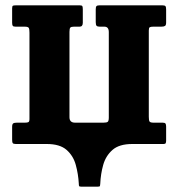

<svg xmlns="http://www.w3.org/2000/svg" viewBox="-20 -540 647 720"><path d="M285 160Q278 160 276.8 157.8Q275.5 155.5 275.5 148.5Q273.5 112.5 264.2 78.5Q255 44.5 229.8 22.2Q204.5 0 155.5 0H39.5Q30.5 0 28 -3.2Q25.5 -6.5 25.5 -16V-64Q25.5 -74.5 29.5 -77.2Q33.5 -80 43.5 -80H73.5Q83 -80 86.8 -82.2Q90.5 -84.5 90.5 -94V-417.5Q90.5 -430.5 88 -435.2Q85.5 -440 72.5 -440H38.5Q30 -440 27.8 -443.2Q25.5 -446.5 25.5 -455V-509Q25.5 -517.5 29 -518.8Q32.5 -520 41 -520H279.5Q287.5 -520 289 -516.5Q290.5 -513 290.5 -504.5V-454.5Q290.5 -440 278.5 -440H257.5Q247.5 -440 244 -436.8Q240.5 -433.5 240.5 -420.5V-100.5Q240.5 -80 261.5 -80H368Q380 -80 384 -83.2Q388 -86.5 388 -99.5V-419.5Q388 -440 371.5 -440H354Q346 -440 342.5 -443Q339 -446 339 -457V-505Q339 -514 341.8 -517Q344.5 -520 353 -520H589Q598 -520 600.5 -516.8Q603 -513.5 603 -504V-456Q603 -445.5 598.8 -442.8Q594.5 -440 585 -440H555Q545 -440 541.5 -437.8Q538 -435.5 538 -426V-102.5Q538 -89.5 540.5 -84.8Q543 -80 556 -80H590Q598 -80 600.5 -76.8Q603 -73.5 603 -65V-13.5Q603 -7 601.5 -3.5Q600 0 593.5 0H476Q427 0 401.8 22.2Q376.5 44.5 367 78.5Q357.5 112.5 356 148.5Q355.5 155.5 354.5 157.8Q353.5 160 346 160Z"/></svg>

Font: Besley* Narrow
Style: Bold
Weight: 700
Width: 4
Designer: Owen Earl
Foundry: indestructible type*
Version: Version 3.000; ttfautohint (v1.8.3)